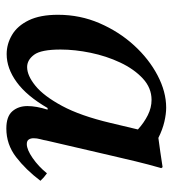

<svg xmlns="http://www.w3.org/2000/svg" viewBox="10 -530 532 591"><g transform="rotate(90 275.5 -234.0)"><path d="M146 11Q115 11 87 -5.5Q59 -22 42 -57Q25 -92 25 -147Q25 -215 51 -275Q77 -335 119 -381Q161 -427 211.5 -453.5Q262 -480 311 -480Q330 -480 354 -474.5Q378 -469 404 -456Q425 -459 447.5 -462Q470 -465 494 -469L497 -465Q485 -423 476 -385.5Q467 -348 458 -309L412 -111Q411 -104 408 -93Q405 -82 405 -72Q405 -63 409 -57Q413 -51 423 -51Q440 -51 466 -69Q492 -87 513 -113Q526 -104 536 -93Q502 -48 463 -18Q424 12 375 12Q338 12 322 -6.5Q306 -25 306 -53Q306 -80 317 -115H312Q275 -51 232.5 -20Q190 11 146 11ZM378 -393Q357 -412 334 -423.5Q311 -435 287 -435Q250 -435 221 -408Q192 -381 172 -338.5Q152 -296 142 -247.5Q132 -199 132 -155Q132 -95 148 -73.5Q164 -52 186 -52Q212 -52 243.5 -77.5Q275 -103 305.5 -159.5Q336 -216 358 -309Z"/></g></svg>

Font: Castoro
Style: Italic
Weight: 400
Italic angle: -11°
Designer: John Hudson with Paul Hanslow, assisted by Kaja Sojewska.
Foundry: Tiro Typeworks Ltd.
Version: Version 2.04